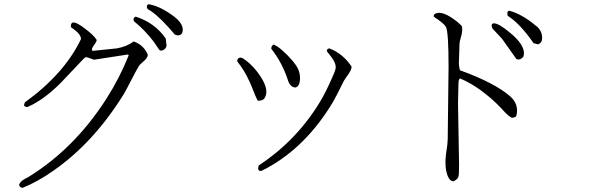

<svg xmlns="http://www.w3.org/2000/svg" viewBox="-20 -811 2800 913"><path d="M812 -646Q743 -728 697 -759Q690 -764 682 -768Q673 -784 686 -791Q736 -783 793 -743Q851 -704 849 -668Q848 -642 824 -643Q818 -644 812 -646ZM617 -710Q610 -725 625 -732Q716 -703 768 -628L772 -595Q772 -590 769 -585Q764 -574 747 -570Q740 -570 736 -576L710 -614Q669 -668 617 -710ZM683 -550Q682 -535 659 -516Q646 -505 641 -498Q633 -486 589 -401Q577 -377 567 -361Q424 -131 232 2Q161 52 88 82Q75 82 71 69Q73 53 101 38Q110 34 113 32Q333 -103 485 -340Q549 -440 592 -548L589 -552L427 -527Q425 -527 399 -537Q393 -539 390 -539Q386 -540 377 -531L268 -416Q187 -335 110 -302Q99 -302 94 -310L98 -324Q286 -460 365 -625Q365 -647 332 -671Q321 -679 317 -682Q314 -728 380 -678Q425 -645 440 -621Q439 -612 423 -590Q413 -577 420 -569L536 -581Q585 -590 615 -614Q659 -599 679 -559Q681 -554 683 -550Z M1386 -395Q1361 -395 1350 -427Q1323 -512 1270 -579Q1270 -595 1282 -599Q1318 -583 1372 -521Q1377 -515 1378 -513Q1411 -474 1406 -428Q1404 -402 1386 -395ZM1652 -494Q1652 -477 1628 -446Q1620 -435 1616 -428Q1578 -351 1564 -327Q1436 -113 1248 -11Q1235 -4 1222 2Q1203 2 1209 -19Q1209 -21 1210 -24Q1400 -149 1513 -346Q1532 -381 1548 -416Q1575 -474 1576 -486Q1580 -511 1548 -550Q1537 -563 1534 -568Q1534 -579 1546 -581Q1611 -556 1652 -494ZM1206 -332Q1198 -344 1174 -406Q1169 -419 1164 -428Q1142 -477 1108 -519Q1108 -537 1124 -537Q1130 -537 1136 -533Q1183 -502 1219 -447Q1262 -382 1238 -344Q1231 -332 1206 -332Z M2538 -600 2517 -606Q2452 -700 2394 -736Q2389 -757 2401 -760Q2460 -745 2524 -692Q2529 -689 2533 -685Q2558 -663 2558 -630Q2558 -607 2538 -600ZM2468 -540Q2450 -522 2435 -531L2370 -623Q2368 -626 2366 -628L2324 -673Q2318 -679 2318 -693Q2321 -700 2329 -700Q2351 -700 2401 -659Q2478 -597 2471 -550Q2470 -545 2468 -540ZM2434 -257Q2424 -251 2417 -251Q2404 -251 2370 -289Q2365 -295 2363 -297Q2268 -395 2168 -438Q2160 -435 2160 -412Q2158 -350 2158 -318L2163 -26Q2163 19 2160 29Q2157 41 2137 51Q2119 51 2109 26Q2092 -17 2102 -86Q2109 -129 2109 -150L2113 -493Q2113 -656 2101 -682Q2094 -696 2061 -719Q2048 -727 2042 -733Q2042 -744 2055 -748Q2088 -759 2151 -710Q2167 -697 2176 -687Q2182 -669 2171 -631Q2165 -613 2165 -601L2162 -509Q2163 -491 2167 -477Q2335 -416 2407 -352Q2443 -320 2438 -274Q2437 -265 2434 -257Z"/></svg>

Font: cwTeXFangSong
Style: Medium
Weight: 500
Version: Version 1.17